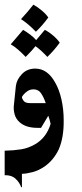

<svg xmlns="http://www.w3.org/2000/svg" viewBox="-20 -548 353 823"><path d="M216 -195Q234 -164 243.5 -121.5Q253 -79 253 -33Q254 41 232 92Q210 138 172 165Q146 183 119 190Q92 197 74 197V254L71 255Q64 234 46.5 218Q29 202 0 203V98Q40 97 71 92Q102 87 131 70Q179 42 197 -17Q194 -32 187 -52L156 0H140Q90 0 63 -25Q48 -39 43 -57Q38 -75 39 -92L48 -179Q51 -206 73.5 -230Q96 -254 131 -254Q183 -254 216 -195ZM176 -106Q168 -130 156.5 -147.5Q145 -165 124 -165Q109 -165 98 -157.5Q87 -150 81 -142.5Q75 -135 74 -132Q74 -126 81 -116Q88 -106 109 -106ZM123 -528Q140 -519 159 -503Q178 -487 187 -473Q163 -440 134 -412Q100 -447 70 -466Q100 -498 123 -528ZM79 -420Q93 -412 109 -400Q125 -388 135 -376L172 -420Q190 -411 208.5 -395Q227 -379 236 -365Q212 -332 183 -304Q153 -336 132 -350Q119 -333 90 -304Q53 -343 26 -358Q59 -396 79 -420Z"/></svg>

Font: Katibeh
Style: Regular
Weight: 400
Designer: Arabic design by Kourosh Beigpour, Latin design by Eduardo Tunni, engineering by Lasse Fister
Version: Version 1.000